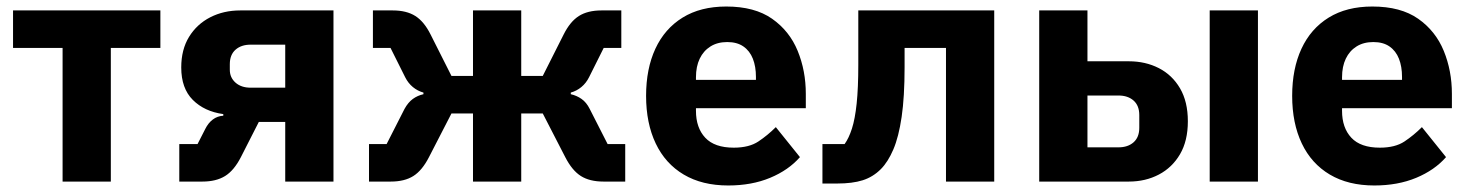

<svg xmlns="http://www.w3.org/2000/svg" viewBox="-20 -557 4510 589"><path d="M172 0V-410H20V-525H472V-410H320V0Z M530 0V-115H586L610 -162Q619 -180 633 -190.5Q647 -201 665 -202V-207Q607 -215 571.5 -250.5Q536 -286 536 -350Q536 -405 560 -444Q584 -483 625 -504Q666 -525 717 -525H1003V0H855V-183H774L719 -75Q698 -34 670.5 -17Q643 0 601 0ZM749 -288H855V-420H749Q720 -420 702.5 -404.5Q685 -389 685 -360V-343Q685 -319 702.5 -303.5Q720 -288 749 -288Z M1112 0V-115H1166L1221 -223Q1232 -243 1246.5 -253.5Q1261 -264 1279 -268V-273Q1261 -278 1246.5 -290Q1232 -302 1223 -320L1178 -410H1124V-525H1185Q1227 -525 1254 -508Q1281 -491 1301 -451L1365 -324H1431V-525H1579V-324H1645L1709 -451Q1729 -491 1756 -508Q1783 -525 1825 -525H1886V-410H1832L1787 -320Q1778 -302 1763.5 -290Q1749 -278 1731 -273V-268Q1749 -264 1764 -253.5Q1779 -243 1789 -223L1844 -115H1898V0H1831Q1789 0 1762 -17Q1735 -34 1714 -75L1645 -209H1579V0H1431V-209H1365L1296 -75Q1275 -34 1248 -17Q1221 0 1179 0Z M2214 12Q2134 12 2077.5 -21.5Q2021 -55 1991.5 -117Q1962 -179 1962 -263Q1962 -346 1990.5 -407.5Q2019 -469 2074 -503Q2129 -537 2208 -537Q2295 -537 2348.5 -499.5Q2402 -462 2427 -401Q2452 -340 2452 -269V-225H2115V-217Q2115 -165 2143.5 -134.5Q2172 -104 2231 -104Q2278 -104 2306.5 -123Q2335 -142 2360 -167L2434 -75Q2399 -35 2342.5 -11.5Q2286 12 2214 12ZM2211 -428Q2181 -428 2159.5 -414.5Q2138 -401 2126.5 -377Q2115 -353 2115 -320V-312H2299V-321Q2299 -353 2289.5 -377Q2280 -401 2260.5 -414.5Q2241 -428 2211 -428Z M2503 6V-115H2571Q2584 -133 2593.5 -162.5Q2603 -192 2608 -239.5Q2613 -287 2613 -359V-525H3030V0H2882V-410H2755V-351Q2755 -260 2746 -198.5Q2737 -137 2720.5 -98.5Q2704 -60 2682 -38Q2658 -14 2626.5 -4Q2595 6 2548 6Z M3168 0V-525H3316V-369H3443Q3494 -369 3535 -348Q3576 -327 3600 -286Q3624 -245 3624 -185Q3624 -125 3600 -84Q3576 -43 3535 -21.5Q3494 0 3443 0ZM3316 -105H3411Q3440 -105 3457.5 -120.5Q3475 -136 3475 -165V-204Q3475 -233 3457.5 -248.5Q3440 -264 3411 -264H3316ZM3691 0V-525H3839V0Z M4196 12Q4116 12 4059.5 -21.5Q4003 -55 3973.5 -117Q3944 -179 3944 -263Q3944 -346 3972.5 -407.5Q4001 -469 4056 -503Q4111 -537 4190 -537Q4277 -537 4330.5 -499.5Q4384 -462 4409 -401Q4434 -340 4434 -269V-225H4097V-217Q4097 -165 4125.5 -134.5Q4154 -104 4213 -104Q4260 -104 4288.5 -123Q4317 -142 4342 -167L4416 -75Q4381 -35 4324.5 -11.5Q4268 12 4196 12ZM4193 -428Q4163 -428 4141.5 -414.5Q4120 -401 4108.5 -377Q4097 -353 4097 -320V-312H4281V-321Q4281 -353 4271.5 -377Q4262 -401 4242.5 -414.5Q4223 -428 4193 -428Z"/></svg>

Font: IBM Plex Sans
Style: Bold
Weight: 700
Designer: Mike Abbink, Paul van der Laan, Pieter van Rosmalen
Foundry: Bold Monday
Version: Version 3.201